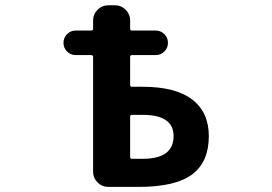

<svg xmlns="http://www.w3.org/2000/svg" viewBox="-20 -735 1040 734"><path d="M477.5 -410.2Q477.5 -403.3 484.4 -403.3H525.4Q651.4 -403.3 714.8 -354.5Q778.3 -305.7 778.3 -214.8Q778.3 -116.2 714.8 -68.4Q651.4 -20.5 509.8 -20.5H393.6Q370.1 -20.5 353 -37.6Q335.9 -54.7 335.9 -78.1V-517.6Q335.9 -524.4 328.1 -524.4H269.5Q250 -524.4 236.3 -538.1Q222.7 -551.8 222.7 -571.3Q222.7 -590.8 236.3 -604.5Q250 -618.2 269.5 -618.2H328.1Q335.9 -618.2 335.9 -625V-657.2Q335.9 -680.7 353 -697.8Q370.1 -714.8 393.6 -714.8H419.9Q443.4 -714.8 460.4 -697.8Q477.5 -680.7 477.5 -657.2V-625Q477.5 -618.2 484.4 -618.2H575.2Q594.7 -618.2 608.4 -604.5Q622.1 -590.8 622.1 -571.3Q622.1 -551.8 608.4 -538.1Q594.7 -524.4 575.2 -524.4H484.4Q477.5 -524.4 477.5 -517.6ZM477.5 -134.8Q477.5 -127.9 484.4 -127.9H525.4Q643.6 -127.9 643.6 -214.8Q643.6 -295.9 525.4 -295.9H484.4Q477.5 -295.9 477.5 -289.1Z"/></svg>

Font: Gen Jyuu Gothic Monospace Bold
Style: Bold
Weight: 700
Designer: [Source Han Sans]
Ryoko NISHIZUKA  (kana & ideographs); Paul D. Hunt (Latin, Greek & Cyrillic); Wenlong ZHANG  (bopomofo
Version: Version 1.002.20150607